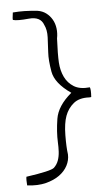

<svg xmlns="http://www.w3.org/2000/svg" viewBox="-51 -714 419 749"><g transform="rotate(-5 159.0 -339.5)"><path d="M25 -35Q123 -49 135 -60.5Q147 -72 152.5 -87.5Q158 -103 159 -121.5Q160 -140 159 -157Q157 -199 165 -249.5Q173 -300 228 -346Q166 -389 158 -435Q150 -481 152 -511Q154 -541 155 -570Q156 -599 146 -619Q134 -653 88 -648.5Q42 -644 26 -649Q24 -651 28 -678Q52 -680 74 -679.5Q96 -679 125 -676Q144 -673 158 -662.5Q172 -652 181 -636.5Q190 -621 192.5 -601.5Q195 -582 191 -562Q188 -499 190 -467.5Q192 -436 204 -411Q216 -386 239.5 -371.5Q263 -357 302 -361Q306 -352 304 -323Q302 -322 296 -322Q257 -324 234.5 -305.5Q212 -287 201.5 -258.5Q191 -230 190.5 -183Q190 -136 194 -108Q195 -85 184 -64Q173 -43 151.5 -27.5Q130 -12 98.5 -4Q67 4 25 -1Q23 -24 25 -35Z"/></g></svg>

Font: Londrina Solid Thin
Style: Regular
Weight: 250
Designer: Marcelo Magalhaes
Foundry: Marcelo Magalhães
Version: Version 1.002